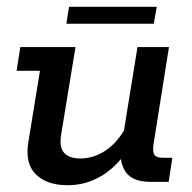

<svg xmlns="http://www.w3.org/2000/svg" viewBox="-20 -537 566 567"><path d="M180 10Q118 10 85.5 -22.5Q53 -55 64 -119L98 -328H29L40 -398H203L161 -142Q154 -103 169 -86Q184 -69 217 -69Q258 -69 294 -94Q323 -114 346 -151L386 -398H479L434 -115Q430 -92 435 -81.5Q440 -71 463 -71H489L478 0H425Q372 0 352 -28Q340 -45 337 -67Q310 -35 277 -16Q232 10 180 10ZM176 -467 184 -517H443L434 -467Z"/></svg>

Font: Rokkitt SemiBold Medium
Style: Italic
Weight: 500
Italic angle: -9°
Version: Version 3.103